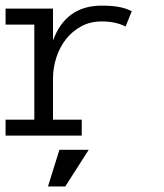

<svg xmlns="http://www.w3.org/2000/svg" viewBox="-20 -486 586 688"><path d="M430.2 -391.1Q394 -409.2 344.2 -409.2Q303.2 -409.2 271 -391.6Q238.8 -374 216.3 -345.5Q193.8 -316.9 181.9 -280Q169.9 -243.2 169.9 -204.1V-57.1H272.9V0H0V-57.1H103V-397.9H0V-455.1H169.9V-340.8Q215.8 -465.8 344.2 -465.8Q378.9 -465.8 404.5 -461.4Q430.2 -457 452.1 -445.8ZM297.9 50.8 213.9 182.1H151.9L192.9 50.8Z"/></svg>

Font: Anonymous Pro
Style: Regular
Weight: 400
Monospace: yes
Designer: Mark Simonson
Version: Version 1.002